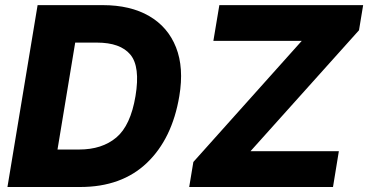

<svg xmlns="http://www.w3.org/2000/svg" viewBox="-20 -748 1473 768"><path d="M300.8 0H9.8L130.4 -727.5H390.6Q501.5 -727.5 576.7 -683.8Q651.9 -640.1 684.1 -558.6Q716.3 -477.1 697.3 -363.8Q668.9 -193.4 567.9 -96.7Q466.8 0 300.8 0ZM210 -149.9H296.4Q388.2 -149.9 445.3 -198Q502.4 -246.1 522 -363.8Q541.5 -481.4 501.5 -529.5Q461.4 -577.6 367.7 -577.6H280.8ZM736.8 0 753.4 -100.1 1187 -584.5H833.5L857.4 -727.5H1432.6L1416 -627L981.9 -143.1H1335.4L1312 0Z"/></svg>

Font: Inter Extra Bold
Style: Italic
Weight: 800
Italic angle: -9.39999°
Designer: Rasmus Andersson
Foundry: rsms
Version: Version 4.000;git-3c8e0fc